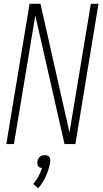

<svg xmlns="http://www.w3.org/2000/svg" viewBox="-20 -755 540 1006"><path d="M13 0 135 -735H192L228 -576L344 -61L456 -735H496L375 0H318L165 -674L53 0ZM180 231 154 209Q170 191 181.5 169.5Q193 148 200 125Q194 125 188.5 122.5Q183 120 179.5 115Q176 110 175.5 104Q175 98 176 92Q177 85 180 78.5Q183 72 188.5 67Q194 62 201 60Q208 58 215 58Q222 58 228 60Q234 62 238 67Q242 72 243 78.5Q244 85 243 92V94L241 105Q234 139 219 171.5Q204 204 180 231Z"/></svg>

Font: Iosevka Curly XLtObl
Style: Regular
Weight: 200
Italic angle: -9°
Monospace: yes
Designer: Belleve Invis
Foundry: Belleve Invis
Version: Version 11.1.0; ttfautohint (v1.8.3)